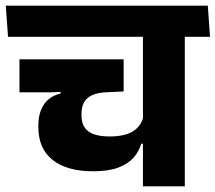

<svg xmlns="http://www.w3.org/2000/svg" viewBox="-44 -661 764 681"><path d="M611.5 -568H463V0H611.5ZM432 -530.5H701L693 -641H424ZM-15.5 -530.5H651L643 -641H-23.5ZM394.5 -450.5H25V-333.5H133.5L193.5 -336L394.5 -336.5ZM286.5 -53.5Q339.5 -53.5 374 -66Q408.5 -78.5 428.5 -100.5Q448.5 -122.5 457 -151.5H472L465.5 -249Q456.5 -213 427.2 -195Q398 -177 345 -177Q293.5 -177 269.2 -195.2Q245 -213.5 245 -252V-257Q245 -282 254.5 -298.8Q264 -315.5 284.5 -324.2Q305 -333 337.5 -334L394.5 -336.5V-365.5L170.5 -366L171 -329.5Q130 -319 111 -289.2Q92 -259.5 92 -216V-210.5Q92 -134 142.5 -93.8Q193 -53.5 286.5 -53.5Z"/></svg>

Font: Anek Devanagari Medium
Style: Bold
Weight: 700
Version: Version 1.003